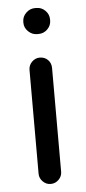

<svg xmlns="http://www.w3.org/2000/svg" viewBox="-52 -735 347 772"><g transform="rotate(-5 121.5 -349.0)"><path d="M68 -649V-653Q68 -674 83.5 -689Q99 -704 119 -704H125Q146 -704 161 -689Q176 -674 176 -653V-649Q176 -629 161 -614Q146 -599 125 -599H119Q99 -599 83.5 -614Q68 -629 68 -649ZM76 -458Q76 -477 89.5 -490.5Q103 -504 121 -504Q141 -504 154 -491Q167 -478 167 -458V-39Q167 -21 153.5 -7.5Q140 6 121 6Q103 6 89.5 -7.5Q76 -21 76 -39Z"/></g></svg>

Font: 寒蝉全圆体
Style: Regular
Weight: 400
Designer: Warren2060
      Designed by Motoya company      

      [Varela Round]
      Joe Prince(Latin component); Avraham Cornf
Foundry: ChillType
Version: Version 3.200